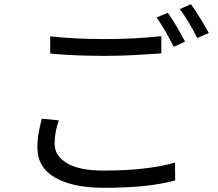

<svg xmlns="http://www.w3.org/2000/svg" viewBox="-20 -863 1040 914"><path d="M779 -802Q799 -774 821.5 -735.5Q844 -697 861 -665L807 -640Q791 -672 769 -711Q747 -750 725 -780ZM889 -843Q910 -814 934 -774.5Q958 -735 974 -706L919 -682Q903 -715 880.5 -752.5Q858 -790 836 -820ZM219 -608V-690Q333 -677 481 -677Q624 -677 748 -691V-609Q696 -605 623 -601Q550 -597 481 -597Q333 -597 219 -608ZM179 -298 260 -290Q240 -234 240 -178Q240 -122 298 -86.5Q356 -51 474 -51Q680 -51 813 -89L814 -4Q688 31 476 31Q325 31 241.5 -18Q158 -67 158 -160Q158 -199 164.5 -233.5Q171 -268 179 -298Z"/></svg>

Font: Noto Sans CJK KR Regular (TTF)
Style: Regular
Weight: 400
Designer: Ryoko NISHIZUKA 西塚涼子 (kana & ideographs); Paul D. Hunt (Latin, Greek & Cyrillic); Wenlong ZHANG 张文龙 (bopomofo); Sandoll 
Foundry: Adobe Systems Incorporated
Version: Version 1.004;PS 1.004;hotconv 1.0.82;makeotf.lib2.5.63406